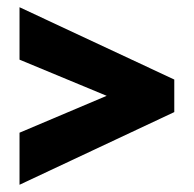

<svg xmlns="http://www.w3.org/2000/svg" viewBox="-20 -692 536 531"><path d="M34 -181V-325L275 -427L34 -527V-672L462 -472V-382Z"/></svg>

Font: Noto Sans Malayalam UI ExtraCondensed Black
Style: Regular
Weight: 900
Width: 2
Designer: Jelle Bosma - Monotype Design Team
Foundry: Monotype Imaging Inc.
Version: Version 2.104; ttfautohint (v1.8.4.7-5d5b)